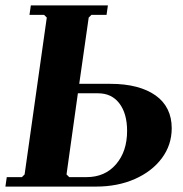

<svg xmlns="http://www.w3.org/2000/svg" viewBox="-23 -690 678 710"><path d="M-3 0 2 -35H58L68 -45L150 -625L140 -635H86L91 -670H376L371 -635H315L305 -625L270 -380H385Q439 -380 481 -369Q523 -358 552.5 -337Q582 -316 597 -285.5Q612 -255 612 -216Q612 -154 575.5 -105Q539 -56 475.5 -28Q412 0 332 0ZM233 -35H297Q365 -35 406 -82.5Q447 -130 447 -206Q447 -270 418.5 -307.5Q390 -345 340 -345H265L223 -45Z"/></svg>

Font: Brygada 1918
Style: Bold Italic
Weight: 700
Italic angle: -8°
Designer: Mateusz Machalski | Borys Kosmynka | Przemek Hoffer
Foundry: NIEPODLEGLA 2018
Version: Version 3.006